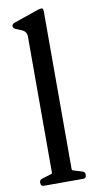

<svg xmlns="http://www.w3.org/2000/svg" viewBox="-94 -881 462 921"><g transform="rotate(-10 137.0 -420.0)"><path d="M42 0Q27 0 27 -17Q27 -32 40 -35L86 -49Q91 -49 91 -57V-718Q91 -743 67 -753L38 -765Q27 -770 27 -780Q27 -789 38 -794L162 -837L177 -840Q187 -840 187 -825V-57Q187 -50 191 -49L236 -35Q249 -32 249 -17Q249 0 234 0Z"/></g></svg>

Font: Caslon OS
Style: Regular
Weight: 400
Designer: Alfredo Marco Pradil
Foundry: Hanken Design Co.
Version: Version 1.000;PS 001.000;hotconv 1.0.88;makeotf.lib2.5.64775